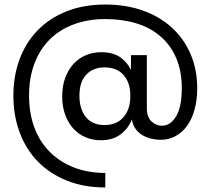

<svg xmlns="http://www.w3.org/2000/svg" viewBox="-20 -683 928 846"><path d="M424 -65Q388 -65 356.5 -78.5Q325 -92 302.5 -117Q280 -142 267 -178Q254 -214 254 -258Q254 -303 267 -339Q280 -375 303 -400.5Q326 -426 357.5 -439.5Q389 -453 427 -453Q480 -453 512 -429Q544 -405 557 -374V-440H627V-206Q627 -167 647.5 -148Q668 -129 693 -129Q731 -129 756 -170.5Q781 -212 781 -294Q781 -370 756.5 -427Q732 -484 687.5 -522.5Q643 -561 581 -580Q519 -599 444 -599Q367 -599 304.5 -575.5Q242 -552 198.5 -508.5Q155 -465 131.5 -402.5Q108 -340 108 -262Q108 -184 131.5 -121Q155 -58 199.5 -13.5Q244 31 306 55Q368 79 444 79V143Q350 143 275 113Q200 83 147.5 29.5Q95 -24 67 -98.5Q39 -173 39 -262Q39 -349 66.5 -422.5Q94 -496 146 -549.5Q198 -603 273 -633Q348 -663 444 -663Q535 -663 609.5 -636.5Q684 -610 737.5 -561Q791 -512 820 -444Q849 -376 849 -294Q849 -243 837.5 -201Q826 -159 805 -129.5Q784 -100 754 -83.5Q724 -67 687 -67Q667 -67 646 -72Q625 -77 607.5 -87.5Q590 -98 577.5 -115Q565 -132 561 -157Q547 -119 512.5 -92Q478 -65 424 -65ZM440 -132Q493 -132 522.5 -165Q552 -198 554 -250V-271Q552 -322 523 -354Q494 -386 441 -386Q390 -386 360 -354Q330 -322 330 -262Q330 -202 358.5 -167Q387 -132 440 -132Z"/></svg>

Font: Tilda Sans Medium
Style: Regular
Weight: 500
Designer: ParaType Ltd
Foundry: ParaType Ltd
Version: Version 1.009